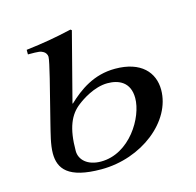

<svg xmlns="http://www.w3.org/2000/svg" viewBox="-75 -519 621 607"><g transform="rotate(-15 235.5 -215.0)"><path d="M151 -214 209 -438 205 -441C148 -428 112 -422 55 -415V-400C93 -400 96 -399 105 -394C111 -391 116 -383 116 -376C116 -368 110 -342 102 -309L67 -170C60 -141 50 -106 50 -77C50 -27 77 11 186 11C318 11 433 -80 433 -183C433 -240 394 -285 309 -285C239 -285 190 -249 152 -213ZM347 -179C347 -116 285 -13 191 -13C147 -13 122 -37 122 -66C122 -141 140 -181 173 -206C187 -217 230 -247 274 -247C310 -247 347 -232 347 -179Z"/></g></svg>

Font: XITS
Style: Italic
Weight: 400
Italic angle: -16.33°
Designer: MicroPress Inc., with final additions and corrections provided by Coen Hoffman, Elsevier (retired)
Version: Version 1.107